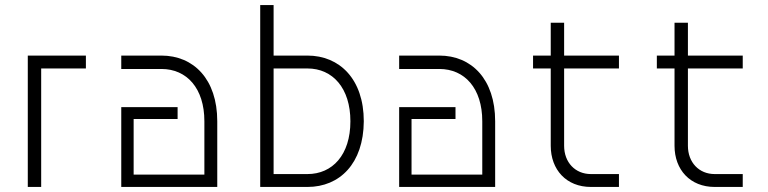

<svg xmlns="http://www.w3.org/2000/svg" viewBox="-20 -740 3040 760"><path d="M320 -469V-520H90V0H143V-469Z M789 -260V-49H509V-269H683V-316H460V0H840V-260C840 -427 746 -520 619 -520H460V-467H619C719 -467 789 -391 789 -260Z M1197 -51H1063V-469H1197C1297 -469 1367 -391 1367 -260C1367 -127 1296 -51 1197 -51ZM1010 0H1197C1325 0 1419 -93 1420 -260C1420 -427 1324 -520 1197 -520H1063V-720H1010Z M1889 -260V-49H1609V-269H1783V-316H1560V0H1940V-260C1940 -427 1846 -520 1719 -520H1560V-467H1719C1819 -467 1889 -391 1889 -260Z M2090 -520V-469H2160V-163C2160 -68 2222 0 2319 0H2430V-51H2319C2257 -51 2213 -97 2213 -163V-469H2430V-520H2213V-650H2160V-520Z M2580 -520V-469H2650V-163C2650 -68 2712 0 2809 0H2920V-51H2809C2747 -51 2703 -97 2703 -163V-469H2920V-520H2703V-650H2650V-520Z"/></svg>

Font: Grotesk 01 Extrafine
Style: Bold
Weight: 400
Designer: Frank Adebiaye, contributions by Jérémy Landes, Ariel Martín Pérez
Foundry: Velvetyne Type Foundry
Version: Version 3.000;Glyphs 3.1.2 (3150)